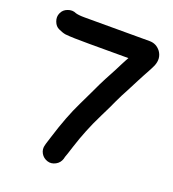

<svg xmlns="http://www.w3.org/2000/svg" viewBox="-139 -827 887 983"><g transform="rotate(20 304.5 -335.0)"><path d="M29 -686C22 -671 22 -656 28 -640C34 -624 43 -614 56 -608C69 -602 82 -597 94 -595C121 -592 164 -591 225 -591H439C433 -580 425 -566 416 -548C407 -530 397 -510 384 -486C371 -462 358 -438 346 -413C334 -388 315 -346 286 -287C257 -228 230 -157 205 -76C200 -59 196 -46 193 -38L190 -27C185 -11 187 5 195 19C203 33 215 42 230 47C245 52 260 50 275 42C290 34 299 22 304 7L307 -5C310 -12 317 -33 328 -68C339 -103 351 -135 363 -165C375 -195 390 -229 409 -267C428 -305 443 -336 454 -361C465 -386 478 -409 490 -432C502 -455 514 -478 525 -500C536 -522 547 -541 556 -558C565 -575 573 -589 578 -601C590 -630 588 -656 572 -679C556 -700 536 -710 511 -710H156C134 -710 118 -712 108 -715C93 -722 78 -722 62 -716C46 -710 36 -701 29 -686Z"/></g></svg>

Font: AppleStorm
Style: Xbd
Weight: 800
Foundry: Cannot Into Space Fonts
Version: Version 1.01